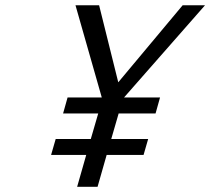

<svg xmlns="http://www.w3.org/2000/svg" viewBox="-20 -714 804 734"><path d="M268.6 -693.8H358.9L432.1 -399.4L678.2 -693.8H763.7L454.1 -341.3H591.8L574.7 -280.3H433.6L405.3 -182.6H546.4L528.8 -121.6H387.7L353 0H274.9L309.6 -121.6H175.3L192.9 -182.6H327.1L355.5 -280.3H221.2L238.3 -341.3H369.1Z"/></svg>

Font: Cantarell
Style: Italic
Weight: 400
Italic angle: -16°
Designer: Dave Crossland
Version: Version 1.004